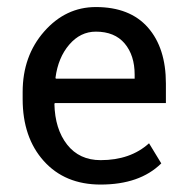

<svg xmlns="http://www.w3.org/2000/svg" viewBox="-20 -503 516 534"><path d="M354.5 -295.4Q354.5 -349.1 326.7 -382.1Q298.8 -415 246.6 -415Q203.6 -415 172.6 -378.9Q141.6 -342.8 134.3 -286.6L135.3 -284.2H354.5ZM259.8 10.3Q160.6 10.3 101.8 -55.2Q43 -120.6 43 -227.5V-247.1Q43 -347.2 102.8 -415.3Q162.6 -483.4 246.6 -483.4Q341.3 -483.4 391.4 -426.5Q441.4 -369.6 441.4 -270.5V-216.3H132.8L131.3 -214.4Q132.8 -144 166.7 -100.8Q200.7 -57.6 259.8 -57.6Q342.8 -57.6 394.5 -104.5L428.7 -48.3H428.2Q368.7 10.3 259.8 10.3Z"/></svg>

Font: Yantramanav
Style: Regular
Weight: 400
Version: Version 1.000;PS 1.0;hotconv 1.0.72;makeotf.lib2.5.5900; ttf